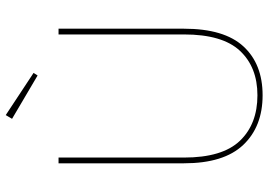

<svg xmlns="http://www.w3.org/2000/svg" viewBox="-153 -775 935 669"><g transform="rotate(-90 314.5 -440.5)"><path d="M100 -704V-267Q100 -133 158.5 -72Q217 -11 317 -11Q415 -11 472 -72Q529 -133 529 -267V-704H549V-267Q549 -127 487.5 -60Q426 7 317 7Q208 7 144 -60.5Q80 -128 80 -267V-704ZM235 -866 248 -888 395 -791 386 -777Z"/></g></svg>

Font: Fz Poppins Thin
Style: Regular
Weight: 100
Designer: Ninad Kale (Devanagari), Jonny Pinhorn (Latin)
Foundry: Indian Type Foundry
Version: Vit hóa bi Vntype.Com & FontZin.Com